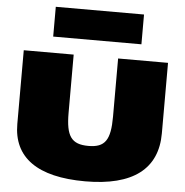

<svg xmlns="http://www.w3.org/2000/svg" viewBox="-66 -1099 1146 1188"><g transform="rotate(5 507.0 -505.0)"><path d="M58 -292C58 -84 209 25 507 25C804 25 954 -91 954 -312V-750H644V-389C644 -243 611 -195 508 -195C402 -195 368 -243 368 -389V-750H58ZM232 -1035V-850H780V-1035Z"/></g></svg>

Font: Mattone Black
Style: Regular
Weight: 900
Width: 6
Designer: Nunzio Mazzaferro
Foundry: Collletttivo
Version: Version 2.000;Glyphs 3.2 (3217)